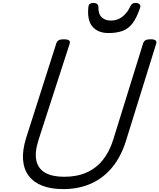

<svg xmlns="http://www.w3.org/2000/svg" viewBox="-20 -1286 1099 1325"><path d="M415 19Q332 19 272 -4.5Q212 -28 178 -73Q144 -118 139 -184Q134 -250 161 -336L369 -988Q374 -1002 385.5 -1008.5Q397 -1015 421 -1015Q444 -1015 455 -1008Q466 -1001 461 -985L247 -324Q218 -235 231 -177.5Q244 -120 293.5 -93Q343 -66 423 -66Q511 -66 577.5 -95.5Q644 -125 690 -182.5Q736 -240 762 -324L968 -988Q973 -1002 984.5 -1008.5Q996 -1015 1019 -1015Q1067 -1015 1058 -985L849 -313Q815 -204 753.5 -130Q692 -56 607 -18.5Q522 19 415 19ZM729 -1058Q656 -1058 618 -1102.5Q580 -1147 590 -1239Q592 -1254 601 -1260Q610 -1266 625 -1266Q640 -1266 649.5 -1258.5Q659 -1251 659 -1239Q658 -1188 682.5 -1166Q707 -1144 745 -1144Q791 -1144 824.5 -1170.5Q858 -1197 876 -1236Q884 -1254 893 -1260Q902 -1266 916 -1266Q933 -1266 942.5 -1257Q952 -1248 947 -1233Q924 -1164 895.5 -1126Q867 -1088 826.5 -1073Q786 -1058 729 -1058Z"/></svg>

Font: Playwrite US Trad
Style: Regular
Weight: 400
Designer: Veronika Burian, José Scaglione
Foundry: TypeTogether
Version: Version 1.002